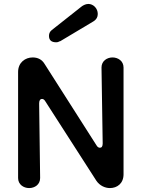

<svg xmlns="http://www.w3.org/2000/svg" viewBox="-20 -940 720 976"><path d="M243 -787C234 -780 229 -770 229 -758C229 -736 241 -725 266 -725C277 -725 280 -730 287 -731L456 -832C470 -841 477 -853 477 -869C477 -898 454 -920 429 -920C414 -920 399 -911 391 -904ZM128 16C157 16 184 -2 184 -35L179 -414C179 -429 184 -437 194 -437C200 -437 206 -433 211 -424L470 -21C487 4 514 16 539 16C575 16 608 -7 608 -54V-597C608 -630 580 -648 552 -648C524 -648 496 -630 496 -597L502 -211C502 -196 497 -189 488 -189C481 -189 475 -193 470 -202L206 -616C193 -637 173 -648 146 -648C109 -648 72 -623 72 -574V-35C72 -2 100 16 128 16Z"/></svg>

Font: Dongle
Style: Regular
Weight: 400
Designer: Yanghee Ryu
Foundry: Yanghee Ryu
Version: Version 2.000